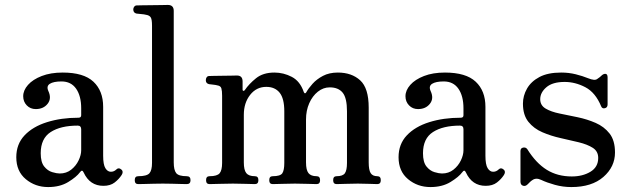

<svg xmlns="http://www.w3.org/2000/svg" viewBox="-20 -746 2549 778"><path d="M175 12Q123 12 84.5 -20Q46 -52 46 -109Q46 -162 79.5 -197.5Q113 -233 170.5 -251Q228 -269 298 -269Q309 -269 309 -279V-307Q309 -357 288.5 -386.5Q268 -416 229 -416Q197 -416 182 -406.5Q167 -397 176 -377Q190 -347 173 -325.5Q156 -304 125 -304Q103 -304 88.5 -319Q74 -334 74 -356Q74 -380 93.5 -402Q113 -424 149 -438Q185 -452 234 -452Q319 -452 358.5 -415Q398 -378 398 -313V-115Q398 -79 407 -64.5Q416 -50 429 -50Q442 -50 451 -59Q461 -69 473 -58Q481 -50 473 -37Q462 -20 444.5 -6.5Q427 7 399 7Q344 7 319 -47Q313 -61 304 -48Q290 -29 256.5 -8.5Q223 12 175 12ZM222 -43Q249 -43 268.5 -58.5Q288 -74 298.5 -96Q309 -118 309 -137V-222Q309 -237 295 -237Q226 -237 185.5 -211Q145 -185 145 -125Q145 -89 159 -71.5Q173 -54 191.5 -48.5Q210 -43 222 -43Z M540 0Q526 0 526 -16Q526 -32 540 -32Q575 -32 585.5 -44Q596 -56 596 -86V-642Q596 -668 590.5 -676Q585 -684 572 -686Q565 -688 552 -689Q539 -690 533 -691Q520 -694 520 -708Q520 -714 524 -719Q528 -724 534 -724Q537 -724 554.5 -724.5Q572 -725 594.5 -725Q617 -725 636 -725.5Q655 -726 660 -726Q684 -726 684 -702V-88Q684 -57 694 -44.5Q704 -32 737 -32Q752 -32 752 -16Q752 0 737 0Q730 0 713 -0.5Q696 -1 676 -1.5Q656 -2 640 -2Q624 -2 603 -1.5Q582 -1 564.5 -0.5Q547 0 540 0Z M829 0Q815 0 815 -16Q815 -32 829 -32Q860 -32 870 -44Q880 -56 880 -86V-358Q880 -378 877 -388Q874 -398 861 -400Q854 -402 843.5 -403Q833 -404 827 -405Q814 -408 814 -421Q814 -428 817.5 -433Q821 -438 828 -438Q831 -438 846.5 -438.5Q862 -439 881.5 -439Q901 -439 917.5 -439.5Q934 -440 940 -440Q963 -440 963 -416V-382Q963 -379 966 -378Q969 -377 972 -381Q989 -406 1017.5 -429Q1046 -452 1092 -452Q1129 -452 1162.5 -434.5Q1196 -417 1211 -373Q1213 -368 1216 -368Q1219 -368 1221 -372Q1230 -388 1246.5 -406.5Q1263 -425 1288.5 -438.5Q1314 -452 1349 -452Q1405 -452 1439.5 -420.5Q1474 -389 1474 -310V-88Q1474 -57 1482 -44.5Q1490 -32 1509 -32Q1523 -32 1523 -16Q1523 0 1509 0Q1499 0 1477 -1Q1455 -2 1430 -2Q1405 -2 1380 -1Q1355 0 1344 0Q1330 0 1330 -16Q1330 -32 1344 -32Q1369 -32 1377.5 -44Q1386 -56 1386 -86V-295Q1386 -349 1368.5 -370.5Q1351 -392 1316 -392Q1290 -392 1268 -374.5Q1246 -357 1233 -327.5Q1220 -298 1220 -262V-88Q1220 -57 1230 -44.5Q1240 -32 1263 -32Q1277 -32 1277 -16Q1277 0 1263 0Q1253 0 1226.5 -1Q1200 -2 1175 -2Q1152 -2 1124 -1Q1096 0 1085 0Q1071 0 1071 -16Q1071 -32 1085 -32Q1116 -32 1124 -44Q1132 -56 1132 -86V-295Q1132 -347 1113 -370.5Q1094 -394 1059 -394Q1019 -394 993.5 -361.5Q968 -329 968 -281V-88Q968 -57 978 -44.5Q988 -32 1013 -32Q1027 -32 1027 -16Q1027 0 1013 0Q1003 0 975.5 -1Q948 -2 924 -2Q899 -2 869.5 -1Q840 0 829 0Z M1724 12Q1672 12 1633.5 -20Q1595 -52 1595 -109Q1595 -162 1628.5 -197.5Q1662 -233 1719.5 -251Q1777 -269 1847 -269Q1858 -269 1858 -279V-307Q1858 -357 1837.5 -386.5Q1817 -416 1778 -416Q1746 -416 1731 -406.5Q1716 -397 1725 -377Q1739 -347 1722 -325.5Q1705 -304 1674 -304Q1652 -304 1637.5 -319Q1623 -334 1623 -356Q1623 -380 1642.5 -402Q1662 -424 1698 -438Q1734 -452 1783 -452Q1868 -452 1907.5 -415Q1947 -378 1947 -313V-115Q1947 -79 1956 -64.5Q1965 -50 1978 -50Q1991 -50 2000 -59Q2010 -69 2022 -58Q2030 -50 2022 -37Q2011 -20 1993.5 -6.5Q1976 7 1948 7Q1893 7 1868 -47Q1862 -61 1853 -48Q1839 -29 1805.5 -8.5Q1772 12 1724 12ZM1771 -43Q1798 -43 1817.5 -58.5Q1837 -74 1847.5 -96Q1858 -118 1858 -137V-222Q1858 -237 1844 -237Q1775 -237 1734.5 -211Q1694 -185 1694 -125Q1694 -89 1708 -71.5Q1722 -54 1740.5 -48.5Q1759 -43 1771 -43Z M2295 12Q2261 12 2228.5 3Q2196 -6 2173 -17Q2152 -27 2137 -16Q2132 -13 2127 -8Q2122 -3 2118 1Q2109 10 2099 6.5Q2089 3 2089 -10V-134Q2089 -146 2100 -148Q2111 -150 2117 -141Q2152 -85 2195.5 -58Q2239 -31 2297 -31Q2341 -31 2372.5 -50Q2404 -69 2404 -106Q2404 -133 2382 -147Q2360 -161 2325 -169.5Q2290 -178 2251.5 -186.5Q2213 -195 2178 -210Q2143 -225 2121 -252.5Q2099 -280 2099 -326Q2099 -358 2115.5 -387Q2132 -416 2166 -434Q2200 -452 2254 -452Q2285 -452 2313 -445Q2341 -438 2363 -429Q2390 -418 2400 -426Q2405 -429 2410.5 -433.5Q2416 -438 2420 -442Q2428 -448 2435 -446.5Q2442 -445 2442 -432V-323Q2442 -310 2431 -307.5Q2420 -305 2416 -315Q2393 -371 2352 -392.5Q2311 -414 2268 -414Q2219 -414 2194 -392.5Q2169 -371 2169 -344Q2169 -319 2191 -306Q2213 -293 2247.5 -286Q2282 -279 2320.5 -271Q2359 -263 2393.5 -248Q2428 -233 2450 -205Q2472 -177 2472 -128Q2472 -70 2425 -29Q2378 12 2295 12Z"/></svg>

Font: Zen Old Mincho Medium
Style: Regular
Weight: 500
Designer: Yoshimichi Ohira
Foundry: Positype
Version: Version 1.500